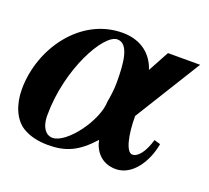

<svg xmlns="http://www.w3.org/2000/svg" viewBox="-92 -572 758 696"><g transform="rotate(20 286.5 -224.5)"><path d="M312 -285C312 -257 308 -231 304 -209C303 -135 216 -17 161 -17C139 -17 116 -37 116 -88C116 -267 209 -433 261 -433C307 -433 312 -356 312 -285ZM574 -449H450L406 -368C390 -419 347 -462 271 -462C110 -462 -3 -303 -3 -145C-3 -85 19 -35 55 -12C82 5 116 13 155 13C223 13 268 -7 323 -68C330 -30 358 11 415 11C480 11 524 -60 536 -129L512 -136C497 -85 475 -59 454 -59C430 -59 416 -122 416 -194Z"/></g></svg>

Font: XITS
Style: Bold Italic
Weight: 700
Italic angle: -16.33°
Designer: MicroPress Inc., with final additions and corrections provided by Coen Hoffman, Elsevier (retired)
Version: Version 1.302